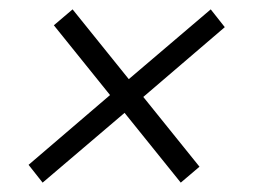

<svg xmlns="http://www.w3.org/2000/svg" viewBox="-20 -477 558 410"><path d="M71 -87 41 -125 215 -274 95 -423 135 -457 255 -308 430 -457 460 -419 286 -270 406 -121 366 -87 246 -236Z"/></svg>

Font: Spectral SC Medium
Style: Italic
Weight: 500
Italic angle: -10°
Designer: Jean-Baptiste Levee
Foundry: Production Type
Version: Version 2.001